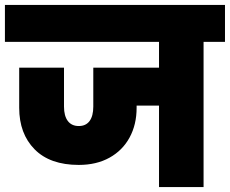

<svg xmlns="http://www.w3.org/2000/svg" viewBox="-34 -760 934 780"><path d="M880 -590H793V0H612V-331H521V-322Q521 -254 492.5 -201.5Q464 -149 411 -119.5Q358 -90 286 -90Q169 -90 106.5 -153.5Q44 -217 44 -322V-485H226V-327Q226 -289 241.5 -268.5Q257 -248 286 -248Q315 -248 330 -268.5Q345 -289 345 -327V-485H612V-590H-14V-740H880Z"/></svg>

Font: DVN-Poppins ExtBd
Style: Regular
Weight: 800
Designer: Ninad Kale (Devanagari), Jonny Pinhorn (Latin)
Foundry: Indian Type Foundry
Version: 4.004